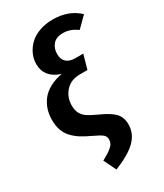

<svg xmlns="http://www.w3.org/2000/svg" viewBox="-237 -848 991 1160"><g transform="rotate(-30 258.0 -268.0)"><path d="M216.8 221.2 174.8 134.8Q200.2 121.1 213.4 112.8Q226.6 104.5 241.5 92.5Q256.3 80.6 262.7 67.9Q269 55.2 269 40Q269 19.5 253.2 6.3Q237.3 -6.8 189.9 -28.8Q149.4 -47.9 122.3 -64.9Q95.2 -82 72.8 -106Q50.3 -129.9 39.6 -161.1Q28.8 -192.4 28.8 -232.9Q28.8 -271 39.3 -304Q49.8 -336.9 71.5 -365.5Q93.3 -394 130.9 -414.6Q168.5 -435.1 219.2 -444.8Q169.4 -459.5 142.3 -492.2Q115.2 -524.9 115.2 -573.2Q115.2 -607.9 130.1 -640.6Q145 -673.3 171.9 -699.5Q198.7 -725.6 241.2 -741.2Q283.7 -756.8 335 -756.8Q446.3 -756.8 516.1 -689.9L445.8 -620.1Q399.4 -654.8 349.1 -654.8Q300.8 -654.8 277.8 -627.9Q254.9 -601.1 254.9 -562Q254.9 -524.9 276.1 -505.4Q297.4 -485.8 335.9 -485.8H393.1L365.2 -387.2H314Q248.5 -387.2 212.2 -346.2Q175.8 -305.2 175.8 -248Q175.8 -214.4 188.2 -192.1Q200.7 -169.9 223.4 -155Q246.1 -140.1 292 -119.1Q356.4 -90.8 386.2 -60.5Q416 -30.3 416 21Q416 82.5 370.6 129.9Q325.2 177.2 216.8 221.2Z"/></g></svg>

Font: FiraGO SemiBold
Style: Italic
Weight: 600
Italic angle: -8°
Designer: bBox Type GmbH
Foundry: bBox Type GmbH
Version: Version 1.001;PS 001.001;hotconv 1.0.88;makeotf.lib2.5.64775